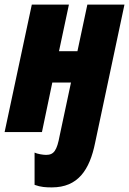

<svg xmlns="http://www.w3.org/2000/svg" viewBox="-33 -573 560 833"><path d="M192 240C305 240 356 165 380 45L507 -553H346L303 -351H223L266 -553H105L-13 0H149L194 -215H275L226 15C214 80 201 99 167 99C154 99 129 95 117 89V229C144 239 167 240 192 240Z"/></svg>

Font: Noto Sans UI Condensed Black
Style: Italic
Weight: 900
Width: 3
Italic angle: -192°
Designer: Monotype Design Team
Foundry: Monotype Imaging Inc.
Version: Version 1.901